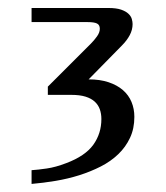

<svg xmlns="http://www.w3.org/2000/svg" viewBox="-20 -682 413 478"><path d="M58.6 -627V-662.1H250Q269.5 -662.1 281.5 -658Q293.5 -653.8 299.8 -647.7Q306.2 -641.6 308.1 -634.8Q310.1 -627.9 310.1 -622.1Q310.1 -607.9 303 -594.5Q295.9 -581.1 283.2 -568.4L200.7 -484.4Q229 -484.4 250.2 -477.3Q271.5 -470.2 285.9 -457.8Q300.3 -445.3 307.4 -428.2Q314.5 -411.1 314.5 -391.1Q314.5 -361.8 303.7 -338.9Q293 -315.9 274.4 -298.1Q255.9 -280.3 231 -267.6Q206.1 -254.9 177.5 -245.8Q148.9 -236.8 118.4 -231.7Q87.9 -226.6 58.6 -224.1V-258.3Q74.2 -259.3 96.2 -262.5Q118.2 -265.6 145 -275.9Q191.9 -293.5 212.2 -321.5Q232.4 -349.6 232.4 -385.7Q232.4 -398.9 228.5 -409.9Q224.6 -420.9 215.8 -429Q207 -437 192.9 -441.4Q178.7 -445.8 157.7 -445.8H99.1V-466.3L206.1 -573.2Q214.4 -581.5 221.4 -591.3Q228.5 -601.1 228.5 -610.4Q228.5 -620.1 221.4 -623.5Q214.4 -627 198.2 -627Z"/></svg>

Font: Federo
Style: Regular
Weight: 400
Designer: Olexa M. Volochay | Cyreal.org
Foundry: Olexa M. Volochay | Cyreal.org
Version: Version 1.000